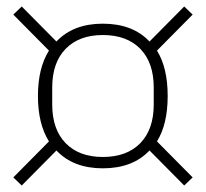

<svg xmlns="http://www.w3.org/2000/svg" viewBox="-20 -645 635 592"><path d="M47 -73 21 -98 131 -209Q97 -263 97 -349Q97 -435 131 -489L21 -600L47 -625L154 -517Q206 -572 297 -572Q389 -572 441 -517L548 -625L574 -600L464 -489Q497 -436 497 -349Q497 -262 464 -209L574 -98L548 -73L441 -181Q389 -126 297 -126Q206 -126 154 -181ZM454 -323V-375Q454 -452 412.5 -494.5Q371 -537 297 -537Q224 -537 182.5 -494.5Q141 -452 141 -375V-323Q141 -246 182.5 -203.5Q224 -161 297 -161Q371 -161 412.5 -203.5Q454 -246 454 -323Z"/></svg>

Font: Anuphan ExtraLight
Style: Regular
Weight: 200
Designer: Cadson Demak
Version: Version 3.001